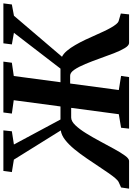

<svg xmlns="http://www.w3.org/2000/svg" viewBox="129 -939 783 1135"><g transform="rotate(-90 520.5 -371.5)"><path d="M-27.2 0 -20.3 -47.2 9.9 -60.7Q20.6 -65.2 34.6 -81.6Q48.6 -98 65.9 -123.1Q83.1 -148.1 102.5 -177.2Q126.3 -213.1 152.2 -251.1Q178.1 -289.2 205.4 -322.5Q232.7 -355.9 260.9 -377.9Q289.1 -399.9 317 -403.6L144.3 -681L70.7 -692.9L77.5 -743H317.3L311.9 -692.9L233.8 -680.8L381.5 -405.5H458.7L495.6 -681.8L416.6 -692.9L423.1 -743H723.7L717.2 -692.9L638.7 -681.5L601.9 -405.5H682.4L894 -680.7L825.5 -692.9L831.9 -743H1068L1061.6 -692.9L994.8 -680.5L752.5 -396.5Q770.6 -387.7 788 -367Q805.4 -346.4 821.6 -318.3Q837.9 -290.3 853 -258.6Q868 -226.9 881.5 -195.9Q892.7 -170.4 903.6 -147.4Q914.4 -124.5 924.9 -106.3Q935.3 -88.2 944.8 -76.5Q954.2 -64.8 962.3 -62L1008.1 -48.7L1003 0H833.9Q819.1 0 803.8 -25.1Q788.6 -50.1 773.1 -90Q757.7 -129.8 742 -174.2Q726.2 -218.6 709.7 -258.4Q693.1 -298.2 676 -323.3Q658.9 -348.4 640.7 -348.4H594.3L555.8 -60.7L639.3 -47.2L632.3 0H327.6L332.8 -47.2L412.9 -60.7L450.3 -342.3H393.2Q371.4 -342.3 347.7 -317.6Q324.1 -292.9 300 -253.9Q275.9 -215 252.5 -171.2Q229.1 -127.3 207.7 -88.4Q186.4 -49.4 168.4 -24.7Q150.4 0 136.9 0Z"/></g></svg>

Font: Merriweather Light
Style: Italic
Weight: 300
Italic angle: -7.8°
Designer: Eben Sorkin
Foundry: Eben Sorkin
Version: Version 2.101